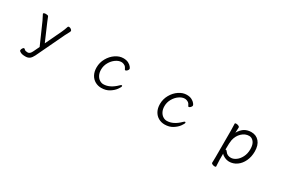

<svg xmlns="http://www.w3.org/2000/svg" viewBox="76 -1469 3848 2624"><g transform="rotate(30 2000.0 -157.0)"><path d="M266 137Q261 132 261 124Q261 109 271.5 92Q282 75 294 75Q301 75 307 82Q318 94 331.5 97.5Q345 101 363 101Q399 101 424 46L468 -46L322 -377Q302 -421 281 -458Q279 -462 279 -464Q279 -472 291 -476Q303 -480 319 -480Q334 -480 345 -476.5Q356 -473 358 -467Q373 -428 388 -393L504 -124L627 -383Q645 -421 663 -476Q666 -485 680 -485Q696 -485 712.5 -473.5Q729 -462 729 -447Q729 -441 726 -435Q704 -395 687 -361L476 82Q455 125 429.5 144.5Q404 164 366 164H356Q330 164 308.5 159Q287 154 266 137Z M1475 18Q1422 18 1377.5 -7Q1333 -32 1307 -80Q1281 -128 1281 -194Q1281 -271 1319 -338.5Q1357 -406 1416.5 -446Q1476 -486 1538 -486Q1587 -486 1619.5 -468.5Q1652 -451 1667.5 -430Q1683 -409 1683 -401Q1683 -386 1668.5 -370.5Q1654 -355 1641 -355Q1635 -355 1632 -360Q1629 -365 1623.5 -376Q1618 -387 1612.5 -394.5Q1607 -402 1600 -407Q1571 -427 1540 -427Q1498 -427 1453 -395.5Q1408 -364 1378.5 -311.5Q1349 -259 1349 -199Q1349 -150 1367.5 -113.5Q1386 -77 1415.5 -58.5Q1445 -40 1475 -40Q1578 -40 1678 -140Q1693 -155 1702 -155Q1711 -155 1711 -143Q1711 -129 1682.5 -89Q1654 -49 1601 -15.5Q1548 18 1475 18Z M2475 18Q2422 18 2377.5 -7Q2333 -32 2307 -80Q2281 -128 2281 -194Q2281 -271 2319 -338.5Q2357 -406 2416.5 -446Q2476 -486 2538 -486Q2587 -486 2619.5 -468.5Q2652 -451 2667.5 -430Q2683 -409 2683 -401Q2683 -386 2668.5 -370.5Q2654 -355 2641 -355Q2635 -355 2632 -360Q2629 -365 2623.5 -376Q2618 -387 2612.5 -394.5Q2607 -402 2600 -407Q2571 -427 2540 -427Q2498 -427 2453 -395.5Q2408 -364 2378.5 -311.5Q2349 -259 2349 -199Q2349 -150 2367.5 -113.5Q2386 -77 2415.5 -58.5Q2445 -40 2475 -40Q2578 -40 2678 -140Q2693 -155 2702 -155Q2711 -155 2711 -143Q2711 -129 2682.5 -89Q2654 -49 2601 -15.5Q2548 18 2475 18Z M3300 -472Q3300 -482 3319 -482Q3338 -482 3356 -474Q3374 -466 3374 -454L3372 -402L3370 -369Q3408 -433 3453.5 -459.5Q3499 -486 3558 -486Q3635 -486 3682 -431.5Q3729 -377 3729 -278Q3729 -195 3697.5 -127.5Q3666 -60 3611.5 -21.5Q3557 17 3490 17Q3456 17 3420.5 0.5Q3385 -16 3369 -38V56Q3369 61 3372 124Q3374 154 3374 162Q3374 172 3354 172Q3336 172 3318.5 164Q3301 156 3301 144Q3301 128 3302 116L3303 55V-368Q3303 -403 3300 -472ZM3375 -103Q3386 -103 3396 -87Q3414 -61 3436.5 -51Q3459 -41 3487 -41Q3525 -41 3565.5 -69.5Q3606 -98 3633.5 -151.5Q3661 -205 3661 -276Q3661 -349 3630.5 -387.5Q3600 -426 3558 -426Q3494 -426 3443 -377.5Q3392 -329 3376 -253Q3368 -215 3368 -101Q3372 -103 3375 -103Z"/></g></svg>

Font: Iansui
Style: Regular
Weight: 400
Designer: But Ko / Fontworks Inc.
Foundry: zi-hi.com / Fontworks Inc.
Version: Version 1.002